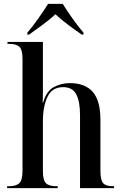

<svg xmlns="http://www.w3.org/2000/svg" viewBox="-20 -978 638 998"><path d="M17 0V-10H25Q64 -10 80.5 -26Q97 -42 97 -90V-672Q97 -719 81 -734.5Q65 -750 28 -750H19V-760H203V-544Q203 -520 203 -496.5Q203 -473 202 -444H204Q221 -505 260 -525.5Q299 -546 343 -546Q422 -546 462 -500.5Q502 -455 502 -355V-91Q502 -42 516 -26Q530 -10 568 -10H573V0H396V-380Q396 -450 376.5 -487.5Q357 -525 308 -525Q251 -525 227 -475Q203 -425 203 -348V-89Q203 -41 219 -25.5Q235 -10 274 -10H280V0ZM122 -808Q148 -838 178.5 -881Q209 -924 230 -958H306Q327 -924 357.5 -881Q388 -838 414 -808V-798H405Q388 -810 362 -828.5Q336 -847 310.5 -867.5Q285 -888 268 -904Q241 -878 200.5 -848.5Q160 -819 131 -798H122Z"/></svg>

Font: Noto Serif Display SemiCondensed Medium
Style: Regular
Weight: 500
Width: 4
Designer: Monotype Design Team
Foundry: Monotype Imaging Inc.
Version: Version 2.009